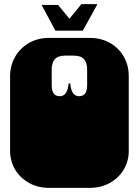

<svg xmlns="http://www.w3.org/2000/svg" viewBox="-20 -906 674 932"><path d="M33 -135Q32 -140 31 -146Q30 -152 29.5 -158.5Q29 -165 29 -170V-171Q29 -184 29 -190Q29 -196 29 -209V-260Q29 -269 29 -273.5Q29 -278 29 -282.5Q29 -287 29 -296V-297Q29 -310 29 -316Q29 -322 29 -334V-536Q29 -588 53.5 -630.5Q78 -673 121 -697.5Q164 -722 218 -722H416Q470 -722 513 -698Q556 -674 580.5 -631.5Q605 -589 605 -536V-334Q605 -321 605 -315Q605 -309 605 -297V-296Q605 -287 605 -282.5Q605 -278 605 -273.5Q605 -269 605 -260V-209Q605 -196 605 -190Q605 -184 605 -172V-171Q605 -164 604.5 -157.5Q604 -151 603 -145.5Q602 -140 601 -135Q587 -72 536 -33Q485 6 416 6H218Q149 6 98 -33Q47 -72 33 -135ZM313 -501H321Q326 -439 364 -439Q403 -439 403 -492V-569Q403 -601 388 -618.5Q373 -636 337 -636H297Q261 -636 246 -618.5Q231 -601 231 -569V-492Q231 -439 270 -439Q308 -439 313 -501ZM182 -882H262L317 -815L375 -886H453L382 -757H249Z"/></svg>

Font: Danfo
Style: Regular
Weight: 400
Version: Version 1.000;Glyphs 3.2 (3236)